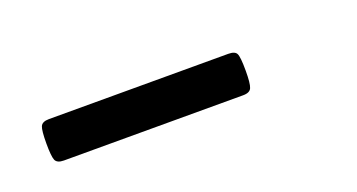

<svg xmlns="http://www.w3.org/2000/svg" viewBox="-23 -673 450 242"><g transform="rotate(-20 202.0 -552.0)"><path d="M25 -552.5Q25 -570 27.2 -575.2Q29.5 -580.5 38.5 -580.5H279Q288 -580.5 290.2 -576Q292.5 -571.5 292.5 -553Q292.5 -536 290.2 -530.5Q288 -525 279 -525H38.5Q29.5 -525 27.2 -530.2Q25 -535.5 25 -552.5Z"/></g></svg>

Font: Fraunces 144pt Black
Style: Regular
Weight: 900
Version: Version 1.000;[0bf87f6ff]